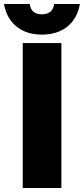

<svg xmlns="http://www.w3.org/2000/svg" viewBox="-59 -934 417 954"><path d="M54 0H246V-720H54ZM-39 -914C-22 -816 49 -762 149 -762C250 -762 321 -816 338 -914H210C206 -881 186 -863 149 -863C112 -863 93 -881 89 -914Z"/></svg>

Font: Aspekta 850
Style: Regular
Weight: 850
Designer: Ivo Dolenc
Version: Version 2.000